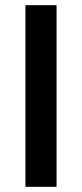

<svg xmlns="http://www.w3.org/2000/svg" viewBox="-20 -720 315 740"><path d="M78 -700V0H198V-700Z"/></svg>

Font: Jost Medium
Style: Regular
Weight: 500
Version: Version 3.710